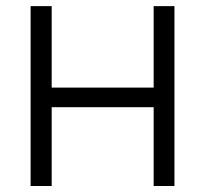

<svg xmlns="http://www.w3.org/2000/svg" viewBox="-20 -620 684 640"><path d="M561.5 -599.6Q544.9 -599.6 492.2 -599.6Q492.2 -532.2 492.2 -328.1Q407.2 -328.1 152.3 -328.1Q152.3 -396.5 152.3 -599.6Q134.8 -599.6 82 -599.6Q82 -581.1 82 -524.4Q82 -393.6 82 0Q99.6 0 152.3 0Q152.3 -65.4 152.3 -262.7Q237.3 -262.7 492.2 -262.7Q492.2 -197.3 492.2 0Q509.8 0 561.5 0Q561.5 -150.4 561.5 -599.6Z"/></svg>

Font: TextaAlt
Style: Regular
Weight: 400
Designer: Daniel Hernandez & Miguel Hernandez
Version: Version 1.005;com.myfonts.easy.latinotype.texta.alt-regular.